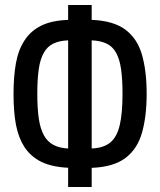

<svg xmlns="http://www.w3.org/2000/svg" viewBox="-20 -749 642 769"><path d="M252.9 -77.1Q188.5 -80.1 146 -100.6Q103.5 -121.1 77.6 -160.6Q54.2 -196.8 44.2 -248Q34.2 -299.3 34.2 -372.6Q34.2 -441.9 43.7 -495.4Q53.2 -548.8 78.1 -586.9Q103 -625.5 145 -646.2Q187 -667 252.9 -669.4V-729H347.2V-669.4Q434.6 -666 482.4 -630.1Q530.3 -594.2 548.8 -529.1Q567.4 -463.9 567.4 -373.5Q567.4 -283.2 548.8 -217.8Q530.3 -152.3 482.4 -116.2Q434.6 -80.1 347.2 -76.7V0H252.9ZM252.9 -587.4Q217.3 -585.9 193.6 -574.5Q169.9 -563 155.8 -538.1Q141.1 -512.7 135.3 -472.4Q129.4 -432.1 129.4 -374Q129.4 -315.4 135.3 -274.7Q141.1 -233.9 156.2 -206.5Q183.1 -157.2 252.9 -154.3ZM347.2 -154.3Q395 -156.2 421.9 -178.5Q448.7 -200.7 459.7 -248.3Q470.7 -295.9 470.7 -373.5Q470.7 -432.6 464.8 -472.7Q459 -512.7 444.8 -538.1Q430.7 -563 406.7 -574.5Q382.8 -585.9 347.2 -587.4Z"/></svg>

Font: Vazir Code Hack
Style: Code-Hack
Weight: 400
Foundry: DejaVu fonts team - Redesigned by Saber Rastikerdar
Version: Version 1.1.2